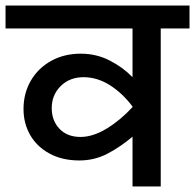

<svg xmlns="http://www.w3.org/2000/svg" viewBox="-40 -674 705 694"><path d="M645 -571H541V0H439V-180Q394 -142 347.5 -118Q301 -94 247 -94Q184 -94 138 -119.5Q92 -145 68.5 -187Q45 -229 45 -280Q45 -337 71.5 -382.5Q98 -428 145 -454Q192 -480 252 -480Q308 -480 356 -455.5Q404 -431 439 -395V-571H-20V-654H645ZM439 -287V-289Q402 -338 356.5 -366.5Q311 -395 262 -395Q212 -395 179.5 -363Q147 -331 147 -283Q147 -238 175 -208.5Q203 -179 251 -179Q296 -179 346 -209.5Q396 -240 439 -287Z"/></svg>

Font: Martel Sans SemiBold
Style: Regular
Weight: 600
Designer: Dan Reynolds and Mathieu Réguer
Foundry: Dan Reynolds and Mathieu Réguer
Version: Version 1.002; ttfautohint (v1.1) -l 5 -r 5 -G 72 -x 0 -D la